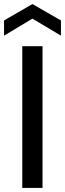

<svg xmlns="http://www.w3.org/2000/svg" viewBox="-34 -928 321 948"><path d="M76 0V-700H176V0ZM-14 -752V-827L126 -908L267 -827V-752L126 -836Z"/></svg>

Font: DM Sans 9pt Medium
Style: Regular
Weight: 500
Version: Version 4.004;gftools[0.9.30]